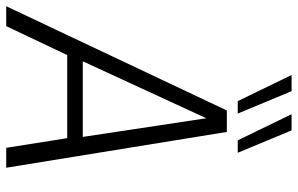

<svg xmlns="http://www.w3.org/2000/svg" viewBox="-219 -767 957 617"><g transform="rotate(90 259.5 -458.5)"><path d="M-29 0 306 -709H375L490 0H426L395 -196H128L35 0ZM148 -246H391L331 -643ZM276 -744 192 -917H244L316 -744ZM402 -744 318 -917H370L442 -744Z"/></g></svg>

Font: Georama ExtraCondensed Thin Light
Style: Italic
Weight: 300
Italic angle: -9°
Version: Version 1.001